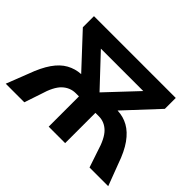

<svg xmlns="http://www.w3.org/2000/svg" viewBox="-137 -960 1220 1220"><g transform="rotate(45 472.5 -350.0)"><path d="M12 0 69 -146Q99 -229 134.5 -280Q170 -331 213.5 -355Q257 -379 307 -382H308L105 -600V-700H840V-602L635 -382H636Q688 -380 732 -355.5Q776 -331 812.5 -280Q849 -229 878 -145L933 0H765L728 -110Q702 -199 664.5 -235.5Q627 -272 577 -272H546V0H398V-272H370Q319 -272 280.5 -236Q242 -200 216 -110L179 0ZM282 -585 472 -383H473L663 -585Z"/></g></svg>

Font: MOST Montserrat
Style: Bold
Weight: 700
Designer: Julieta Ulanovsky
Foundry: Julieta Ulanovsky
Version: Version 8.000;March 11, 2024;FontCreator 15.0.0.2926 64-bit